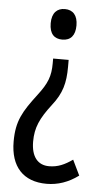

<svg xmlns="http://www.w3.org/2000/svg" viewBox="-53 -574 424 801"><g transform="rotate(5 159.0 -173.5)"><path d="M240 -476C240 -518 220 -540 186 -540C154 -540 132 -520 132 -476C132 -431 153 -412 186 -412C221 -412 240 -434 240 -476ZM220 -301V-330H155V-310C155 -256 143 -225 103 -173C46 -98 21 -57 21 29C21 134 75 193 173 193C220 193 264 178 306 147L275 83C242 106 214 119 177 119C130 119 102 86 102 22C102 -36 120 -76 167 -137C208 -189 220 -233 220 -301Z"/></g></svg>

Font: Noto Sans Thai Looped ExtraCondensed
Style: Regular
Weight: 400
Width: 2
Designer: Sasikarn Vongin, Ben Mitchell
Foundry: The Fontpad Ltd
Version: Version 1.001